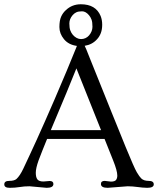

<svg xmlns="http://www.w3.org/2000/svg" viewBox="-30 -878 745 905"><path d="M13.2 -25.4Q37.1 -25.4 47.4 -34.2Q64 -49.3 80.1 -83.5Q96.2 -117.7 110.1 -147.5Q124 -177.2 142.1 -217Q160.2 -256.8 181.9 -305.9Q203.6 -355 227.5 -410.2Q290 -555.2 328.1 -650.4L332.5 -661.6Q293 -667 271.5 -693.4Q250 -719.7 250 -750.5Q250 -781.2 258.1 -799.3Q266.1 -817.4 280.3 -830.1Q309.6 -857.9 351.1 -857.9Q421.4 -857.9 444.3 -802.7Q451.7 -784.2 451.7 -761.5Q451.7 -738.8 445.1 -721.7Q438.5 -704.6 426.8 -692.4Q404.3 -667.5 369.1 -662.1L376.5 -646Q383.3 -628.9 395.8 -597.7Q408.2 -566.4 424.3 -526.9Q440.4 -487.3 458.5 -441.9Q476.6 -396.5 494.9 -351.3Q513.2 -306.2 530.5 -263.7Q547.9 -221.2 561.5 -187Q602.1 -87.9 614.7 -66.4Q627.4 -44.9 635.7 -37.1Q647.5 -25.4 671.1 -25.4Q694.8 -25.4 694.8 -9Q694.8 7.3 664.1 7.3Q650.9 7.3 641.4 6.1Q631.8 4.9 622.1 3.9Q593.8 0 571.8 0L477.5 7.3Q445.8 7.3 445.8 -10.7Q445.8 -25.4 463.4 -25.4L492.7 -22Q511.2 -22 517.1 -30Q522.9 -38.1 522.9 -50.3Q522.9 -73.2 503.4 -121.6L462.9 -223.1H191.9Q180.2 -193.8 170.2 -169.4Q160.2 -145 151.9 -122.1Q138.7 -85 138.7 -63.7Q138.7 -42.5 146.2 -32.5Q153.8 -22.5 174.8 -22.5L204.1 -24.9Q221.7 -24.9 221.7 -10.7Q221.7 7.3 189.9 7.3L108.9 0Q84 0 62.3 3.7Q40.5 7.3 15.4 7.3Q-9.8 7.3 -9.8 -9Q-9.8 -25.4 13.2 -25.4ZM389.6 -710.9Q405.8 -730 405.8 -752Q405.8 -773.9 401.4 -785.6Q397 -797.4 389.6 -806.2Q374 -824.7 356.7 -824.7Q339.4 -824.7 329.3 -819.8Q319.3 -814.9 312 -806.2Q296.9 -788.1 296.9 -767.6Q296.9 -747.1 301.3 -734.9Q305.7 -722.7 313.5 -713.6Q321.3 -704.6 331.3 -699.2Q341.3 -693.8 352.1 -693.8Q362.8 -693.8 372.6 -698.2Q382.3 -702.6 389.6 -710.9ZM446.3 -264.6 330.1 -555.7Q296.4 -470.2 209.5 -264.6Z"/></svg>

Font: Ovo
Style: Regular
Weight: 400
Designer: Nicole Fally
Foundry: Sorkin Type Co.
Version: Version 1.001